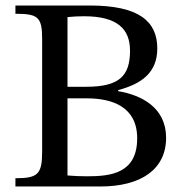

<svg xmlns="http://www.w3.org/2000/svg" viewBox="-20 -677 658 697"><path d="M409 -350C492 -372 551 -412 551 -501C551 -600 484 -657 306 -657H36V-627C117 -627 133 -616 133 -536V-127C133 -44 117 -30 36 -30V0H344C493 0 583 -63 583 -177C583 -286 494 -332 409 -346ZM225 -362V-615C245 -617 266 -618 285 -618C407 -618 452 -571 452 -493C452 -402 414 -362 293 -362ZM225 -320H295C388 -320 478 -289 478 -175C478 -48 383 -37 297 -37C273 -37 249 -38 225 -40Z"/></svg>

Font: STIX Two Math
Style: Regular
Weight: 400
Designer: Ross Mills, John Hudson & Paul Hanslow, Tiro Typeworks Ltd; with portions MicroPress Inc., with additions and correction
Foundry: Tiro Typeworks Ltd
Version: Version 2.02 b142